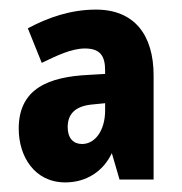

<svg xmlns="http://www.w3.org/2000/svg" viewBox="-20 -742 380 400"><path d="M180 -722C128 -722 81 -706 38 -683L67 -611C98 -626 129 -641 157 -641C190 -641 199 -624 199 -595V-588L165 -586C82 -582 19 -558 19 -474C19 -416 52 -362 116 -362C160 -362 195 -385 213 -423L229 -368H300V-585C300 -669 260 -722 180 -722ZM169 -524 199 -527V-512C199 -470 178 -442 151 -442C133 -442 121 -454 121 -477C121 -504 136 -520 169 -524Z"/></svg>

Font: Noto Sans Kannada ExtraCondensed ExtraBold
Style: Regular
Weight: 800
Width: 2
Designer: Jelle Bosma - Monotype Design Team
Foundry: Monotype Imaging Inc.
Version: Version 2.005